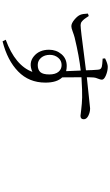

<svg xmlns="http://www.w3.org/2000/svg" viewBox="308 -1126 884 1540"><g transform="rotate(90 750.0 -356.0)"><path d="M501 -216.8Q540 -216.8 558.6 -237.8Q577.1 -258.8 577.1 -309.6Q577.1 -357.4 556.2 -382.8Q535.2 -408.2 502 -408.2Q465.8 -408.2 442.9 -380.4Q419.9 -352.5 419.9 -313.5Q419.9 -271.5 442.9 -244.1Q465.8 -216.8 501 -216.8ZM450.2 -737.3 448.2 -756.8Q491.2 -778.3 515.6 -778.3Q548.8 -778.3 584 -763.7Q619.1 -749 619.1 -731.4Q619.1 -719.7 610.8 -699.7Q602.5 -679.7 601.6 -667Q600.6 -660.2 600.1 -640.1Q599.6 -620.1 599.6 -610.4Q847.7 -636.7 849.6 -636.7Q879.9 -636.7 908.2 -622.6Q936.5 -608.4 936.5 -585.9Q936.5 -559.6 909.2 -559.6Q904.3 -559.6 859.4 -565.4Q814.5 -571.3 762.2 -572.8Q710 -574.2 599.6 -567.4Q599.6 -543.9 600.1 -491.2Q600.6 -438.5 600.6 -413.1Q642.6 -370.1 642.6 -278.3Q642.6 -146.5 553.2 -59.6Q463.9 27.3 311.5 65.4L298.8 40Q505.9 -36.1 556.6 -173.8Q485.4 -141.6 432.1 -185.1Q378.9 -228.5 378.9 -307.6Q378.9 -365.2 414.6 -407.2Q450.2 -449.2 509.8 -449.2Q529.3 -449.2 550.8 -444.3Q549.8 -462.9 545.9 -561.5Q430.7 -548.8 281.2 -512.7Q261.7 -507.8 233.4 -497.1Q205.1 -486.3 190.4 -486.3Q167 -486.3 137.2 -511.2Q107.4 -536.1 98.6 -558.6Q90.8 -577.1 88.9 -619.1L108.4 -626Q110.4 -623 116.7 -613.8Q123 -604.5 125 -601.6Q127 -598.6 132.8 -590.8Q138.7 -583 141.6 -580.6Q144.5 -578.1 149.9 -572.8Q155.3 -567.4 159.7 -565.4Q164.1 -563.5 170.4 -562Q176.8 -560.5 182.6 -560.5Q199.2 -560.5 261.7 -567.9Q324.2 -575.2 411.1 -586.9Q498 -598.6 543.9 -603.5Q543 -653.3 539.1 -699.2Q538.1 -713.9 532.7 -720.2Q527.3 -726.6 515.6 -730.5Q502.9 -734.4 450.2 -737.3Z"/></g></svg>

Font: Bpmf Zihi Serif Regular
Style: Regular
Weight: 400
Foundry: But Ko
Version: Version 1.320